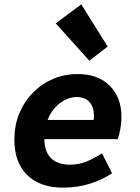

<svg xmlns="http://www.w3.org/2000/svg" viewBox="-20 -847 640 879"><path d="M267 12Q203 12 153.5 -11.5Q104 -35 75 -84Q46 -133 46 -208Q46 -276 69.5 -330.5Q93 -385 133 -425Q173 -465 225 -486.5Q277 -508 334 -508Q430 -508 483 -454Q536 -400 536 -313Q536 -282 530 -252Q524 -222 519 -210H149L164 -298H444L404 -278Q407 -286 408.5 -296.5Q410 -307 410 -316Q410 -359 388.5 -381Q367 -403 330 -403Q307 -403 281 -391Q255 -379 233 -355.5Q211 -332 197 -296.5Q183 -261 183 -214Q183 -169 198.5 -142.5Q214 -116 240.5 -104.5Q267 -93 299 -93Q342 -93 377.5 -108Q413 -123 447 -145L493 -54Q449 -24 391.5 -6Q334 12 267 12ZM389 -569 235 -740 352 -827 473 -634Z"/></svg>

Font: Source Code Pro ExtraLight
Style: Bold Italic
Weight: 700
Italic angle: -11°
Monospace: yes
Version: Version 1.016;hotconv 1.0.116;makeotfexe 2.5.65601